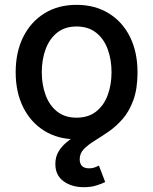

<svg xmlns="http://www.w3.org/2000/svg" viewBox="-20 -570 639 801"><path d="M299.3 11.2Q222.7 11.2 165.8 -23.7Q108.9 -58.6 77.1 -121.8Q45.4 -185.1 45.4 -268.6Q45.4 -353 77.1 -416.3Q108.9 -479.5 165.8 -514.6Q222.7 -549.8 299.3 -549.8Q376 -549.8 433.3 -514.6Q490.7 -479.5 522.2 -416.3Q553.7 -353 553.7 -268.6Q553.7 -185.1 522.2 -121.8Q490.7 -58.6 433.3 -23.7Q376 11.2 299.3 11.2ZM299.3 -79.1Q348.6 -79.1 381.1 -104.7Q413.6 -130.4 429.4 -173.6Q445.3 -216.8 445.3 -268.6Q445.3 -321.3 429.4 -364.5Q413.6 -407.7 381.1 -433.6Q348.6 -459.5 299.3 -459.5Q250.5 -459.5 218.3 -433.6Q186 -407.7 170.2 -364.5Q154.3 -321.3 154.3 -268.6Q154.3 -216.8 170.2 -173.6Q186 -130.4 218.3 -104.7Q250.5 -79.1 299.3 -79.1ZM330.1 210.9Q278.8 210.9 244.9 186Q210.9 161.1 210.9 114.3Q210.9 82.5 226.1 59.1Q241.2 35.6 266.4 16.6Q291.5 -2.4 321.5 -21.2Q351.6 -40 381.3 -61.5Q411.1 -83 436.3 -111.1Q461.4 -139.2 476.6 -177.7Q491.7 -216.3 491.7 -268.6H553.7Q553.7 -199.7 536.4 -152.3Q519 -105 491.5 -73.5Q463.9 -42 432.9 -20.8Q401.9 0.5 374.5 17.3Q347.2 34.2 329.8 52Q312.5 69.8 312.5 94.7Q312.5 112.3 322 122.3Q331.5 132.3 352.1 132.3Q363.8 132.3 373.8 128.9Q383.8 125.5 392.6 120.6L418.9 189.5Q403.3 197.3 380.9 204.1Q358.4 210.9 330.1 210.9Z"/></svg>

Font: Inter 16pt Medium
Style: Regular
Weight: 500
Version: Version 4.001;git-66647c0bb